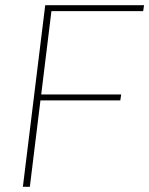

<svg xmlns="http://www.w3.org/2000/svg" viewBox="-20 -723 578 743"><path d="M534 -680H179L139.5 -357.5H449L445.5 -334.5H136.5L95.5 0H68.5L155 -703H537.5Z"/></svg>

Font: Lato Thin
Style: Italic
Weight: 200
Italic angle: -7°
Designer: Lukasz Dziedzic
Foundry: tyPoland Lukasz Dziedzic
Version: Version 2.007; 2014-02-27